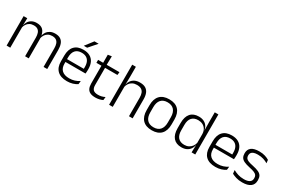

<svg xmlns="http://www.w3.org/2000/svg" viewBox="80 -1710 4030 2751"><g transform="rotate(30 2095.0 -335.0)"><path d="M682.5 0V-307Q682.5 -350.5 671.8 -381.8Q661 -413 636.5 -429.8Q612 -446.5 570.5 -446.5Q532.5 -446.5 503.8 -430.8Q475 -415 457.5 -387.5Q440 -360 433.5 -325.5L422 -371H430.5Q437 -404.5 456.8 -433.2Q476.5 -462 510 -479.8Q543.5 -497.5 591.5 -497.5Q646 -497.5 679.5 -475.8Q713 -454 728 -412.8Q743 -371.5 743 -313.5V0ZM71 0V-487.5H131.5L128.5 -366.5L131.5 -363.5V0ZM377 0V-307Q377 -350 366.2 -381.5Q355.5 -413 331 -429.8Q306.5 -446.5 265.5 -446.5Q226.5 -446.5 197.8 -430.5Q169 -414.5 151.8 -386.5Q134.5 -358.5 128 -322.5L114.5 -367.5H129Q135.5 -403.5 154.5 -432.8Q173.5 -462 206.5 -479.8Q239.5 -497.5 286 -497.5Q353.5 -497.5 388.8 -463Q424 -428.5 433.5 -360.5Q435.5 -350 436.2 -338.8Q437 -327.5 437 -316V0Z M1072.5 10.5Q967 10.5 912.5 -42.5Q858 -95.5 858 -193.5V-288.5Q858 -390.5 908.8 -445Q959.5 -499.5 1056.5 -499.5Q1121.5 -499.5 1165.5 -475Q1209.5 -450.5 1231.8 -404.5Q1254 -358.5 1254 -294V-276.5Q1254 -262 1253 -247.5Q1252 -233 1250.5 -218.5H1194.5Q1195.5 -240.5 1195.5 -260.2Q1195.5 -280 1195.5 -296.5Q1195.5 -345.5 1179.8 -379.8Q1164 -414 1133.2 -432Q1102.5 -450 1056.5 -450Q988 -450 953 -409.8Q918 -369.5 918 -293.5V-246L918.5 -238V-187.5Q918.5 -154 928.2 -127Q938 -100 958.2 -80.8Q978.5 -61.5 1009.2 -51.5Q1040 -41.5 1081 -41.5Q1128.5 -41.5 1169.2 -54.8Q1210 -68 1245.5 -91.5L1239.5 -37Q1208.5 -15.5 1166 -2.5Q1123.5 10.5 1072.5 10.5ZM889.5 -218.5V-265H1237V-218.5ZM1131 -682H1199.5V-681L1085.5 -550.5H1031V-552Z M1542.5 9.5Q1489 9.5 1455.8 -6.5Q1422.5 -22.5 1407.2 -55.5Q1392 -88.5 1392 -137.5V-455.5H1452V-144.5Q1452 -93 1475.8 -68.2Q1499.5 -43.5 1556 -43.5Q1586 -43.5 1614.2 -50.5Q1642.5 -57.5 1667.5 -70.5L1662 -17.5Q1638.5 -5 1607 2.2Q1575.5 9.5 1542.5 9.5ZM1308.5 -429.5V-478.5H1662L1656.5 -429.5ZM1392.5 -471.5 1392 -611.5 1453.5 -621 1450.5 -471.5Z M2095.5 0V-306Q2095.5 -349.5 2083.8 -381Q2072 -412.5 2045 -429.5Q2018 -446.5 1972.5 -446.5Q1930.5 -446.5 1899.5 -430.5Q1868.5 -414.5 1849.8 -386.5Q1831 -358.5 1824 -323L1808.5 -367.5H1825Q1831.5 -403.5 1852.2 -432.8Q1873 -462 1908 -479.8Q1943 -497.5 1993.5 -497.5Q2052.5 -497.5 2088 -475.5Q2123.5 -453.5 2139.8 -412.2Q2156 -371 2156 -312V0ZM1766.5 0V-663H1827V-501L1824.5 -361L1827 -356V0Z M2477 12Q2376 12 2323.5 -43.8Q2271 -99.5 2271 -204.5V-284Q2271 -388.5 2323.5 -444Q2376 -499.5 2477 -499.5Q2578 -499.5 2630.5 -444Q2683 -388.5 2683 -284V-204.5Q2683 -99.5 2630.5 -43.8Q2578 12 2477 12ZM2477 -38Q2548 -38 2585.2 -80Q2622.5 -122 2622.5 -201V-287.5Q2622.5 -366 2585.2 -408Q2548 -450 2477 -450Q2406 -450 2369 -408Q2332 -366 2332 -287.5V-201Q2332 -122 2369 -80Q2406 -38 2477 -38Z M2965.5 10.5Q2877.5 10.5 2831 -43.8Q2784.5 -98 2784.5 -201V-285.5Q2784.5 -389 2831.2 -443.2Q2878 -497.5 2968.5 -497.5Q3015 -497.5 3050.2 -480.8Q3085.5 -464 3107 -433.2Q3128.5 -402.5 3133.5 -361H3153.5L3133.5 -305.5Q3131.5 -352.5 3111.5 -384Q3091.5 -415.5 3058.8 -431.8Q3026 -448 2985 -448Q2917.5 -448 2881.2 -408Q2845 -368 2845 -290.5V-197.5Q2845 -121 2881 -80.8Q2917 -40.5 2985.5 -40.5Q3026 -40.5 3057 -56.8Q3088 -73 3108.2 -101.2Q3128.5 -129.5 3135.5 -166L3151.5 -121H3134Q3127.5 -85 3106.8 -55Q3086 -25 3051 -7.2Q3016 10.5 2965.5 10.5ZM3131.5 0 3135 -122 3133.5 -142V-347.5L3134 -362L3132 -500.5V-663H3192V0Z M3528 10.5Q3422.5 10.5 3368 -42.5Q3313.5 -95.5 3313.5 -193.5V-288.5Q3313.5 -390.5 3364.2 -445Q3415 -499.5 3512 -499.5Q3577 -499.5 3621 -475Q3665 -450.5 3687.2 -404.5Q3709.5 -358.5 3709.5 -294V-276.5Q3709.5 -262 3708.5 -247.5Q3707.5 -233 3706 -218.5H3650Q3651 -240.5 3651 -260.2Q3651 -280 3651 -296.5Q3651 -345.5 3635.2 -379.8Q3619.5 -414 3588.8 -432Q3558 -450 3512 -450Q3443.5 -450 3408.5 -409.8Q3373.5 -369.5 3373.5 -293.5V-246L3374 -238V-187.5Q3374 -154 3383.8 -127Q3393.5 -100 3413.8 -80.8Q3434 -61.5 3464.8 -51.5Q3495.5 -41.5 3536.5 -41.5Q3584 -41.5 3624.8 -54.8Q3665.5 -68 3701 -91.5L3695 -37Q3664 -15.5 3621.5 -2.5Q3579 10.5 3528 10.5ZM3345 -218.5V-265H3692.5V-218.5Z M3972 10.5Q3913 10.5 3870 -3Q3827 -16.5 3798.5 -32L3792.5 -89.5Q3828.5 -69.5 3871.5 -55.5Q3914.5 -41.5 3969.5 -41.5Q4030 -41.5 4062 -62.2Q4094 -83 4094 -124V-131Q4094 -157.5 4082.5 -174.8Q4071 -192 4041.5 -204.8Q4012 -217.5 3958 -228.5Q3896.5 -241.5 3861 -258.8Q3825.5 -276 3810.5 -302.5Q3795.5 -329 3795.5 -368V-373Q3795.5 -433.5 3838.2 -465.8Q3881 -498 3966.5 -498Q4023.5 -498 4065 -484.5Q4106.5 -471 4132.5 -454L4138.5 -401.5Q4106.5 -421 4065.5 -434.2Q4024.5 -447.5 3971.5 -447.5Q3931 -447.5 3905.2 -438.5Q3879.5 -429.5 3867.2 -412.5Q3855 -395.5 3855 -372.5V-368Q3855 -342 3866.5 -324.8Q3878 -307.5 3907 -295.5Q3936 -283.5 3987 -273.5Q4050 -260.5 4086.5 -243.5Q4123 -226.5 4138.5 -200Q4154 -173.5 4154 -132.5V-123.5Q4154 -57.5 4107.5 -23.5Q4061 10.5 3972 10.5Z"/></g></svg>

Font: Anek Gujarati Medium Light
Style: Regular
Weight: 300
Version: Version 1.003